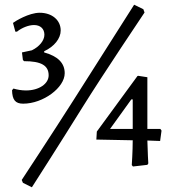

<svg xmlns="http://www.w3.org/2000/svg" viewBox="-20 -698 729 813"><path d="M115 95C115 95 240 -100 330 -245C418 -386 592 -645 592 -645L587 -659L548 -678L292 -275C203 -135 72 64 72 64L77 76ZM78 -259C163 -259 254 -327 254 -388C254 -431 225 -460 167 -476V-481C210 -501 237 -535 237 -569C237 -613 200 -644 148 -644C102 -644 44 -608 35 -601L45 -564H52C73 -581 102 -592 124 -592C151 -592 168 -576 168 -551C168 -526 146 -500 115 -485L73 -476L77 -444L82 -439C154 -439 186 -421 186 -379C186 -343 145 -315 90 -315C72 -315 54 -318 37 -323L31 -316C32 -275 45 -259 78 -259ZM543 7 604 0 608 -6C608 -6 605 -55 604 -103L658 -101L664 -145L659 -152H604V-371L565 -377L562 -376L390 -141L388 -107L542 -104C542 -57 538 1 538 1ZM446 -152 536 -277H542V-152Z"/></svg>

Font: Alegreya SC
Style: Regular
Weight: 400
Designer: Juan Pablo del Peral
Foundry: Huerta Tipografica
Version: Version 2.007;PS 002.007;hotconv 1.0.88;makeotf.lib2.5.64775